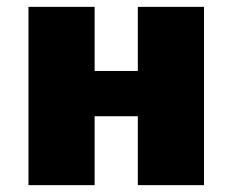

<svg xmlns="http://www.w3.org/2000/svg" viewBox="-20 -540 678 560"><path d="M256 -201V0H63V-520H256V-333H382V-520H575V0H382V-201Z"/></svg>

Font: Mplus 1p Black
Style: Regular
Weight: 900
Version: Version 1.061